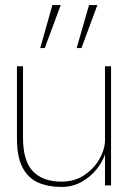

<svg xmlns="http://www.w3.org/2000/svg" viewBox="-20 -734 506 759"><path d="M419 -472V-1H395V-124Q386 -95 362 -65Q338 -35 302.5 -15Q267 5 223 5Q171 5 131.5 -12Q92 -29 69.5 -71Q47 -113 47 -187V-472H71V-189Q71 -98 110 -57Q149 -16 223 -16Q275 -16 313 -41.5Q351 -67 372 -103.5Q393 -140 395 -173V-472ZM283 -544 332 -714H365L302 -544ZM139 -544 187 -714H220L157 -544Z"/></svg>

Font: Lil Grotesk Thin
Style: Regular
Weight: 100
Designer: Bastien Sozeau
Foundry: NBR — Bastien Sozeau
Version: Version 3.003; ttfautohint (v1.8.4.7-5d5b);gftools[0.9.33]